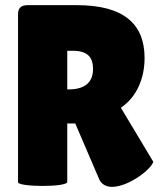

<svg xmlns="http://www.w3.org/2000/svg" viewBox="-20 -720 630 745"><path d="M541 -495C541 -628 459 -700 278 -700H87C58 -700 50 -685 50 -665V-13C50 6 241 7 241 -14V-241H272L366 -22C406 53 559 -47 575 -92L449 -302C509 -342 541 -414 541 -495ZM241 -523H262C319 -523 341 -499 341 -452C341 -392 298 -373 246 -373H241Z"/></svg>

Font: Lilita 2
Style: Regular
Weight: 400
Designer: Juan Montoreano
Foundry: Juan Montoreano
Version: Version 2.001